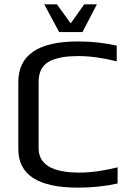

<svg xmlns="http://www.w3.org/2000/svg" viewBox="-20 -850 604 880"><path d="M183 -830H241L304 -743L366 -830H424L358 -703H251ZM64 -166V-474Q64 -660 337 -660Q430 -660 515 -641V-569Q419 -593 339 -593Q300 -593 271 -588.5Q242 -584 215 -573Q157 -548 157 -475V-171Q157 -59 343 -59Q423 -59 519 -83V-9Q434 10 337 10Q64 10 64 -166Z"/></svg>

Font: Play
Style: Regular
Weight: 400
Designer: Jonas Hecksher (Cyrillic expansion: Cyreal)
Foundry: Jonas Hecksher, Playtype, e-types AS
Version: Version 2.101; ttfautohint (v1.5.65-e2d9)